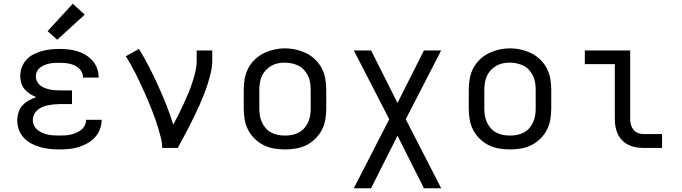

<svg xmlns="http://www.w3.org/2000/svg" viewBox="-20 -789 3640 1024"><path d="M297 8Q272 8 246.5 5.5Q221 3 196 -4Q171 -11 148 -23Q125 -35 107.5 -53.5Q90 -72 81 -96.5Q72 -121 72 -147Q72 -168 78.5 -189.5Q85 -211 100 -227Q115 -243 134 -253.5Q153 -264 173 -271Q156 -278 139.5 -288.5Q123 -299 111 -313.5Q99 -328 93.5 -346.5Q88 -365 88 -384Q88 -408 96.5 -430.5Q105 -453 121 -470.5Q137 -488 158.5 -499Q180 -510 203 -516.5Q226 -523 249.5 -525.5Q273 -528 297 -528Q321 -528 345 -525.5Q369 -523 392 -516Q415 -509 436 -496.5Q457 -484 473 -466Q489 -448 497.5 -425Q506 -402 506 -378Q506 -377 506 -376.5Q506 -376 506 -375H423Q423 -375 423 -375.5Q423 -376 423 -376Q423 -390 417 -403Q411 -416 401 -425Q391 -434 378 -440Q365 -446 351.5 -449Q338 -452 324.5 -453Q311 -454 297 -454Q284 -454 270.5 -453.5Q257 -453 243.5 -450Q230 -447 217.5 -442Q205 -437 194 -428.5Q183 -420 177 -408Q171 -396 171 -382Q171 -368 177 -355.5Q183 -343 194 -334Q205 -325 218 -320Q231 -315 244.5 -312Q258 -309 272 -308Q286 -307 300 -307H364V-234H300Q284 -234 268.5 -232.5Q253 -231 237.5 -228Q222 -225 207.5 -219Q193 -213 181 -203Q169 -193 162 -178.5Q155 -164 155 -148Q155 -148 155 -148Q155 -148 155 -148Q155 -133 162 -119Q169 -105 181 -95.5Q193 -86 207 -80Q221 -74 236 -71Q251 -68 266.5 -67Q282 -66 297 -66Q313 -66 328 -67Q343 -68 358 -71.5Q373 -75 387 -81Q401 -87 413 -96.5Q425 -106 432 -120Q439 -134 439 -150Q439 -150 439 -150Q439 -150 439 -150H522Q522 -149 522 -149Q522 -149 522 -148Q522 -123 512.5 -98.5Q503 -74 485.5 -55.5Q468 -37 445.5 -24.5Q423 -12 398.5 -4.5Q374 3 348.5 5.5Q323 8 297 8ZM285 -577 234 -623 368 -769 432 -711Z M845 0Q845 -27 838.5 -52.5Q832 -78 824.5 -103.5Q817 -129 808 -154Q799 -179 789.5 -203.5Q780 -228 769.5 -252.5Q759 -277 748 -301.5Q737 -326 726 -349.5Q715 -373 703 -397Q691 -421 678 -444Q665 -467 651 -489L721 -528Q750 -481 775.5 -431.5Q801 -382 824 -331Q847 -280 867.5 -228.5Q888 -177 904 -124Q919 -151 932.5 -178.5Q946 -206 959 -234Q972 -262 984 -290.5Q996 -319 1005.5 -348Q1015 -377 1022 -407Q1029 -437 1029 -468V-520H1112V-468Q1112 -436 1105 -405Q1098 -374 1088.5 -344Q1079 -314 1067.5 -284.5Q1056 -255 1043 -226Q1030 -197 1016 -168.5Q1002 -140 987.5 -111.5Q973 -83 958 -55.5Q943 -28 928 0Z M1500 8Q1471 8 1441.5 3Q1412 -2 1386 -15Q1360 -28 1338.5 -49Q1317 -70 1303.5 -96Q1290 -122 1285 -151.5Q1280 -181 1280 -210V-310Q1280 -339 1285 -368.5Q1290 -398 1303.5 -424Q1317 -450 1338.5 -471Q1360 -492 1386.5 -505Q1413 -518 1442 -524.5Q1471 -531 1500 -531Q1529 -531 1558 -524.5Q1587 -518 1613.5 -505Q1640 -492 1661.5 -471Q1683 -450 1696.5 -424Q1710 -398 1715 -368.5Q1720 -339 1720 -310V-210Q1720 -181 1715 -151.5Q1710 -122 1696.5 -96Q1683 -70 1661.5 -49Q1640 -28 1614 -15Q1588 -2 1558.5 3Q1529 8 1500 8ZM1500 -66Q1519 -66 1537.5 -69.5Q1556 -73 1573 -82Q1590 -91 1602.5 -105Q1615 -119 1623 -136.5Q1631 -154 1634 -172.5Q1637 -191 1637 -210V-310Q1637 -329 1634 -348Q1631 -367 1623 -384Q1615 -401 1602 -415.5Q1589 -430 1572 -438.5Q1555 -447 1536 -451Q1517 -455 1498 -455Q1479 -455 1460.5 -451Q1442 -447 1426 -437.5Q1410 -428 1397 -414Q1384 -400 1376.5 -383Q1369 -366 1366 -347.5Q1363 -329 1363 -310V-210Q1363 -191 1366 -172.5Q1369 -154 1377 -136.5Q1385 -119 1397.5 -105Q1410 -91 1427 -82Q1444 -73 1462.5 -69.5Q1481 -66 1500 -66Z M1867 215 2056 -153 1867 -520H1959L2100 -240L2241 -520H2333L2144 -153L2333 215H2241L2100 -65L1959 215Z M2700 8Q2671 8 2641.5 3Q2612 -2 2586 -15Q2560 -28 2538.5 -49Q2517 -70 2503.5 -96Q2490 -122 2485 -151.5Q2480 -181 2480 -210V-310Q2480 -339 2485 -368.5Q2490 -398 2503.5 -424Q2517 -450 2538.5 -471Q2560 -492 2586.5 -505Q2613 -518 2642 -524.5Q2671 -531 2700 -531Q2729 -531 2758 -524.5Q2787 -518 2813.5 -505Q2840 -492 2861.5 -471Q2883 -450 2896.5 -424Q2910 -398 2915 -368.5Q2920 -339 2920 -310V-210Q2920 -181 2915 -151.5Q2910 -122 2896.5 -96Q2883 -70 2861.5 -49Q2840 -28 2814 -15Q2788 -2 2758.5 3Q2729 8 2700 8ZM2700 -66Q2719 -66 2737.5 -69.5Q2756 -73 2773 -82Q2790 -91 2802.5 -105Q2815 -119 2823 -136.5Q2831 -154 2834 -172.5Q2837 -191 2837 -210V-310Q2837 -329 2834 -348Q2831 -367 2823 -384Q2815 -401 2802 -415.5Q2789 -430 2772 -438.5Q2755 -447 2736 -451Q2717 -455 2698 -455Q2679 -455 2660.5 -451Q2642 -447 2626 -437.5Q2610 -428 2597 -414Q2584 -400 2576.5 -383Q2569 -366 2566 -347.5Q2563 -329 2563 -310V-210Q2563 -191 2566 -172.5Q2569 -154 2577 -136.5Q2585 -119 2597.5 -105Q2610 -91 2627 -82Q2644 -73 2662.5 -69.5Q2681 -66 2700 -66Z M3413 0Q3393 0 3372 -3.5Q3351 -7 3332.5 -16Q3314 -25 3299 -40Q3284 -55 3275 -74Q3266 -93 3262.5 -113.5Q3259 -134 3259 -155V-447H3099V-520H3341V-155Q3341 -139 3345 -124Q3349 -109 3358.5 -97Q3368 -85 3383 -79.5Q3398 -74 3413 -74H3511V0Z"/></svg>

Font: Iosevka Meiseki Sans
Style: Regular
Weight: 400
Monospace: yes
Designer: Belleve Invis
Foundry: Belleve Invis
Version: Version 11.2.6; ttfautohint (v1.8.4)